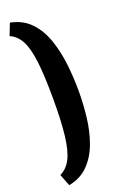

<svg xmlns="http://www.w3.org/2000/svg" viewBox="-178 -746 599 943"><g transform="rotate(-20 121.5 -274.0)"><path d="M9 -699Q74 -686 114 -643.5Q154 -601 175 -539.5Q196 -478 204 -407.5Q212 -337 212 -269Q212 -201 204 -132Q196 -63 174.5 -3.5Q153 56 113 97.5Q73 139 10 151L-14 89Q23 72 43.5 30.5Q64 -11 72.5 -84.5Q81 -158 81 -269Q81 -394 72 -469Q63 -544 42 -583Q21 -622 -15 -637Z"/></g></svg>

Font: Faustina Light ExtraBold
Style: Regular
Weight: 800
Version: Version 1.200